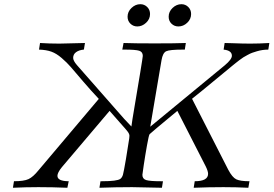

<svg xmlns="http://www.w3.org/2000/svg" viewBox="-20 -886 1291 906"><path d="M41 0 45.9 -30.8Q92.8 -30.8 114.5 -40.8Q136.2 -50.8 162.1 -83L445.8 -418.9V-419.9Q409.7 -458 371.3 -502.9Q333 -547.9 314.5 -569.3Q295.9 -590.8 271 -612.3Q246.1 -633.8 222.2 -642.3Q198.2 -650.9 164.1 -651.9L168.9 -683.1Q213.9 -680.2 259.8 -680.2Q260.7 -680.2 380.9 -683.1L376 -652.8L375 -651.9Q353 -649.9 339.1 -639.9Q325.2 -629.9 325.2 -612.8Q325.2 -599.6 342.8 -579.1L565.9 -325.2L600.1 -289.1Q602.1 -308.1 616 -389.6Q629.9 -471.2 641.8 -544.2Q653.8 -617.2 653.8 -622.1Q653.8 -641.1 637 -646.5Q620.1 -651.9 570.8 -651.9H557.1L563 -683.1Q611.8 -681.2 710 -681.2Q808.1 -681.2 856.9 -683.1L852.1 -651.9H842.8Q779.8 -651.9 763.9 -644Q748 -636.2 742.2 -602.1L689 -288.1L1041 -578.1Q1074.2 -606 1074.2 -623Q1074.2 -647.9 1035.2 -651.9L1040 -683.1Q1053.2 -683.1 1077.6 -682.1Q1102.1 -681.2 1122.1 -680.7Q1142.1 -680.2 1160.2 -680.2Q1204.1 -680.2 1251 -683.1L1246.1 -651.9Q1231.9 -651.9 1218.5 -649.9Q1205.1 -647.9 1192.1 -644Q1179.2 -640.1 1170.2 -637Q1161.1 -633.8 1147.9 -626.5Q1134.8 -619.1 1128.4 -615.5Q1122.1 -611.8 1109.1 -601.8Q1096.2 -591.8 1092 -588.4Q1087.9 -585 1073.5 -573.5Q1059.1 -562 1056.2 -559.1Q900.4 -430.2 886.2 -419.9L1057.1 -85Q1076.2 -48.8 1095 -39.8Q1113.8 -30.8 1157.2 -30.8L1151.9 0Q1093.8 -2.9 1034.2 -2.9Q963.4 -2.9 894 0L898.9 -30.8Q961.9 -30.8 961.9 -65.9Q961.9 -78.1 951.2 -100.1L816.9 -362.8Q689 -256.8 686 -252.9Q682.1 -248 673.6 -200Q665 -151.9 658.2 -106L651.9 -61Q651.9 -42 669.4 -36.4Q687 -30.8 737.8 -30.8H749L744.1 0Q618.2 -2.9 603 -2.9Q525.9 -2.9 449.2 0L454.1 -30.8H461.9Q532.7 -30.8 547.9 -42Q556.6 -48.8 560.3 -62Q564 -75.2 574.2 -134.8Q583 -190.9 589.8 -232.9Q590.8 -237.8 590.8 -245.1Q590.8 -253.9 582.5 -264.9Q574.2 -275.9 547.1 -305.9Q520 -335.9 497.1 -362.8L272 -97.2Q251 -71.3 251 -56.2Q251 -31.2 304.2 -30.8L297.9 0Q229 -2.9 161.1 -2.9Q101.1 -2.9 41 0ZM582 -807.1Q582 -831.1 600.6 -848.6Q619.1 -866.2 642.1 -866.2Q661.1 -866.2 674.6 -853Q688 -839.8 688 -819.8Q688 -795.9 669.4 -778.6Q650.9 -761.2 627.9 -761.2Q608.9 -761.2 595.5 -774.2Q582 -787.1 582 -807.1ZM775.9 -807.1Q775.9 -831.1 794.4 -848.6Q813 -866.2 835.9 -866.2Q855 -866.2 868.4 -853Q881.8 -839.8 881.8 -819.8Q881.8 -795.9 863.5 -778.6Q845.2 -761.2 821.8 -761.2Q802.7 -761.2 789.3 -774.2Q775.9 -787.1 775.9 -807.1Z"/></svg>

Font: CMU Serif Extra
Style: RomanSlanted
Weight: 500
Italic angle: -9.46001°
Version: Version 0.7.0